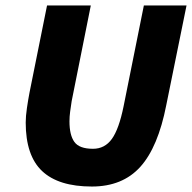

<svg xmlns="http://www.w3.org/2000/svg" viewBox="-20 -670 702 702"><path d="M88 -332 152 -650H312L242 -300Q239 -280 236.5 -262Q234 -244 234 -226Q234 -176 252 -151Q270 -126 320 -126Q363 -126 389 -162Q415 -198 432 -282L506 -650H662L588 -286Q558 -132 493 -60Q428 12 316 12Q194 12 134 -44.5Q74 -101 74 -222Q74 -245 78.5 -275.5Q83 -306 88 -332Z"/></svg>

Font: TypoPRO Source Sans Pro
Style: Italic
Weight: 900
Italic angle: -11°
Designer: Paul D. Hunt
Foundry: Adobe Systems Incorporated
Version: Version 1.075;PS 2.000;hotconv 1.0.86;makeotf.lib2.5.63406